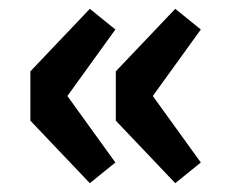

<svg xmlns="http://www.w3.org/2000/svg" viewBox="-20 -470 530 436"><path d="M184 -54 49 -196V-308L184 -450L242 -403L133 -252L242 -101ZM378 -54 243 -196V-308L378 -450L436 -403L327 -252L436 -101Z"/></svg>

Font: Source Sans 3 ExtraBold
Style: Regular
Weight: 800
Designer: Paul D. Hunt
Foundry: Adobe
Version: Version 3.052;hotconv 1.1.0;makeotfexe 2.6.0